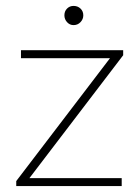

<svg xmlns="http://www.w3.org/2000/svg" viewBox="-20 -630 473 650"><path d="M35 -17 360 -443H397L72 -17ZM35 0V-17L56 -27H392V0ZM51 -433V-460H397V-443L366 -433ZM229 -545Q216 -545 207 -555Q198 -565 198 -578Q198 -592 207 -601Q216 -610 229 -610Q243 -610 252.5 -601Q262 -592 262 -578Q262 -565 252.5 -555Q243 -545 229 -545Z"/></svg>

Font: Outfit Thin
Style: Regular
Weight: 100
Designer: Rodrigo Fuenzalida
Foundry: fragTYPE
Version: Version 1.100;gftools[0.9.27]